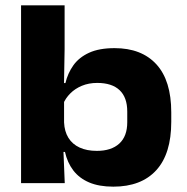

<svg xmlns="http://www.w3.org/2000/svg" viewBox="-20 -679 693 712"><path d="M400.2 13.2Q347.2 13.2 310.5 -2.5Q273.8 -18.2 251.7 -47.2Q229.7 -76.3 220.9 -115.7H179.5L217.6 -225.1Q219.1 -191.5 233.7 -167.9Q248.3 -144.3 275.1 -131.9Q301.9 -119.5 339.2 -119.5Q392.7 -119.5 422.3 -146.5Q451.9 -173.5 451.9 -225.6V-265.3Q451.9 -317.9 423.4 -344.7Q395 -371.5 340.5 -371.5Q309.1 -371.5 283.6 -360.9Q258.2 -350.3 240.6 -332.5Q222.9 -314.8 213.9 -292.8L186.6 -370.9H222.6Q231.1 -407.2 252 -436.7Q272.9 -466.1 310.2 -483.3Q347.5 -500.5 404.9 -500.5Q505 -500.5 560 -440.4Q615.1 -380.2 615.1 -262.1V-227.3Q615.1 -108.6 559.4 -47.7Q503.8 13.2 400.2 13.2ZM58.1 0V-659.3H219.6V-497L216.8 -334.3L217.6 -320.4V-157.8L214.7 -132.6L220.1 0Z"/></svg>

Font: Anek Gurmukhi Medium SemiExpanded
Style: Regular
Weight: 500
Width: 6
Version: Version 1.003